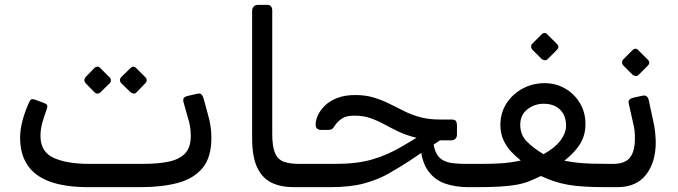

<svg xmlns="http://www.w3.org/2000/svg" viewBox="-20 -770 2795 792"><path d="M345 2Q248 2 185.5 -21Q123 -44 93 -89.5Q63 -135 63 -202Q63 -235 72.5 -271.5Q82 -308 100 -348Q104 -357 109 -360Q114 -363 127 -358L162 -345Q171 -342 174 -336.5Q177 -331 173 -320Q163 -293 155 -265.5Q147 -238 147 -209Q147 -144 201 -119Q255 -94 349 -94H569Q631 -94 675 -103Q719 -112 743 -136.5Q767 -161 767 -210Q767 -250 754 -288L738 -345Q734 -358 737.5 -364.5Q741 -371 753 -374L792 -383Q806 -387 812 -379.5Q818 -372 822 -356L838 -297Q845 -273 848.5 -249.5Q852 -226 852 -201Q852 -121 815.5 -77Q779 -33 713.5 -15.5Q648 2 560 2ZM394 -389Q389 -384 382 -384Q375 -384 369 -390L333 -427Q328 -433 328 -439.5Q328 -446 333 -452L369 -489Q375 -495 382 -495Q389 -495 394 -489L431 -452Q437 -447 437.5 -439.5Q438 -432 432 -426ZM543 -389Q538 -383 531 -384Q524 -385 518 -390L480 -427Q475 -432 475 -439.5Q475 -447 480 -452L518 -489Q524 -495 530 -495Q536 -495 542 -489L579 -452Q585 -447 585 -439.5Q585 -432 579 -426Z M1210 2H1192Q1138 2 1100 -16.5Q1062 -35 1041 -79Q1020 -123 1020 -201V-725Q1020 -736 1026.5 -743Q1033 -750 1046 -750H1081Q1093 -750 1098 -743.5Q1103 -737 1103 -727V-218Q1103 -165 1114.5 -138.5Q1126 -112 1150.5 -103Q1175 -94 1214 -94H1225Q1240 -94 1240 -79V-28Q1240 2 1210 2Z M1210 2Q1195 2 1195 -13V-64Q1195 -94 1225 -94H1365Q1451 -94 1514.5 -112Q1578 -130 1642 -168L1742 -228L1808 -200L1664 -103Q1625 -78 1582 -53.5Q1539 -29 1482 -13.5Q1425 2 1342 2ZM1912 2Q1860 2 1817 -12.5Q1774 -27 1746.5 -64.5Q1719 -102 1714 -170L1766 -214Q1766 -171 1776 -146.5Q1786 -122 1804 -111Q1822 -100 1847 -97Q1872 -94 1902 -94H1961Q1969 -94 1972.5 -88Q1976 -82 1976 -75V-24Q1976 -10 1968 -4Q1960 2 1946 2ZM1797 -191 1786 -193Q1732 -193 1692.5 -203Q1653 -213 1622 -228Q1591 -243 1563.5 -258Q1536 -273 1507 -283Q1478 -293 1442 -293Q1408 -293 1390.5 -281Q1373 -269 1362 -253Q1356 -243 1350.5 -238.5Q1345 -234 1331 -234H1306Q1282 -234 1282 -256Q1282 -275 1292 -296Q1302 -317 1322 -336Q1342 -355 1373 -366.5Q1404 -378 1445 -378Q1487 -378 1520.5 -368Q1554 -358 1584.5 -343Q1615 -328 1645.5 -312.5Q1676 -297 1712 -287Q1748 -277 1793 -277H1842Q1856 -277 1860.5 -271Q1865 -265 1865 -250V-215Q1865 -204 1858.5 -197.5Q1852 -191 1840 -191Z M1947 2Q1931 2 1931 -14V-66Q1931 -79 1938.5 -86.5Q1946 -94 1959 -94Q2001 -94 2032.5 -95.5Q2064 -97 2087.5 -100.5Q2111 -104 2128 -108Q2109 -123 2089.5 -143.5Q2070 -164 2057.5 -190.5Q2045 -217 2044 -252Q2044 -305 2069.5 -344Q2095 -383 2136.5 -405Q2178 -427 2226 -427Q2273 -427 2311 -405Q2349 -383 2372 -345Q2395 -307 2395 -258Q2395 -212 2373 -176.5Q2351 -141 2308 -107Q2341 -101 2365.5 -98.5Q2390 -96 2420 -95Q2450 -94 2496 -94Q2503 -94 2507.5 -90Q2512 -86 2512 -78V-30Q2512 2 2480 2Q2426 2 2388.5 -0.5Q2351 -3 2322.5 -8Q2294 -13 2268 -21.5Q2242 -30 2211 -44Q2185 -31 2162 -22Q2139 -13 2111 -8Q2083 -3 2044 -0.5Q2005 2 1947 2ZM2222 -134Q2268 -159 2291.5 -190Q2315 -221 2315 -252Q2315 -293 2290.5 -317.5Q2266 -342 2222 -342Q2185 -342 2155.5 -319Q2126 -296 2126 -255Q2126 -214 2153 -186.5Q2180 -159 2222 -134ZM2239 -526Q2234 -521 2227 -521.5Q2220 -522 2214 -527L2176 -565Q2171 -571 2171 -578Q2171 -585 2176 -590L2214 -628Q2220 -634 2226.5 -634Q2233 -634 2238 -628L2276 -590Q2290 -577 2277 -564Z M2484 2Q2475 2 2471 -4Q2467 -10 2467 -17V-72Q2467 -86 2475 -90Q2483 -94 2497 -94H2509Q2558 -94 2578.5 -120Q2599 -146 2599 -198Q2599 -216 2597.5 -231.5Q2596 -247 2591 -265L2574 -341Q2571 -353 2576 -358.5Q2581 -364 2592 -367L2629 -375Q2651 -380 2656 -357L2675 -269Q2680 -249 2682.5 -223Q2685 -197 2685 -184Q2685 -101 2645 -49.5Q2605 2 2527 2ZM2614 -461Q2609 -456 2602 -456.5Q2595 -457 2589 -462L2551 -500Q2546 -506 2546 -513Q2546 -520 2551 -525L2589 -563Q2595 -569 2601.5 -569Q2608 -569 2613 -563L2651 -525Q2665 -512 2652 -499Z"/></svg>

Font: RubikRegular
Style: Regular
Weight: 400
Designer: Hubert and Fischer
Foundry: Hubert and Fischer
Version: Version 2.300;gftools[0.9.30]